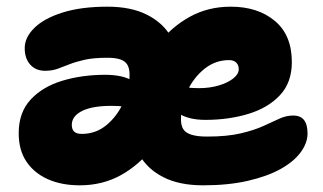

<svg xmlns="http://www.w3.org/2000/svg" viewBox="-20 -545 967 575"><path d="M588 10Q517 10 469 -14.5Q421 -39 397 -82Q373 -125 373 -180Q373 -240 394 -301Q415 -362 454 -413Q493 -464 548 -494.5Q603 -525 671 -525Q752 -525 803 -482.5Q854 -440 854 -359Q854 -298 818.5 -260Q783 -222 724 -204Q665 -186 595 -186Q543 -186 512.5 -207Q482 -228 482 -256Q482 -271 489 -278.5Q496 -286 512 -286Q523 -286 537.5 -283.5Q552 -281 576 -281Q608 -281 635 -289Q662 -297 678.5 -310Q695 -323 695 -338Q695 -350 687.5 -357.5Q680 -365 666 -365Q625 -365 592.5 -339Q560 -313 541 -272.5Q522 -232 522 -187Q522 -169 529 -158Q536 -147 553.5 -141.5Q571 -136 600 -136Q660 -136 700.5 -145.5Q741 -155 768.5 -167.5Q796 -180 816.5 -189.5Q837 -199 858 -199Q880 -199 890.5 -185.5Q901 -172 901 -145Q901 -117 880.5 -89Q860 -61 820.5 -39Q781 -17 722.5 -3.5Q664 10 588 10ZM219 10Q165 10 124 -8Q83 -26 59.5 -60.5Q36 -95 36 -146Q36 -208 71.5 -246.5Q107 -285 166 -303Q225 -321 295 -321Q348 -321 378 -302.5Q408 -284 408 -259Q408 -241 401 -232Q394 -223 378 -223Q368 -223 353 -225.5Q338 -228 314 -228Q256 -228 225.5 -212.5Q195 -197 195 -171Q195 -158 202 -151Q209 -144 225 -144Q267 -144 299 -170.5Q331 -197 349.5 -238Q368 -279 368 -321Q368 -340 361.5 -351Q355 -362 340.5 -367Q326 -372 302 -372Q260 -372 233.5 -366Q207 -360 188 -352.5Q169 -345 152.5 -339Q136 -333 115 -333Q87 -333 70.5 -351.5Q54 -370 54 -401Q54 -433 83 -461.5Q112 -490 167.5 -507.5Q223 -525 302 -525Q373 -525 421 -500.5Q469 -476 493 -433.5Q517 -391 517 -335Q517 -275 496 -214Q475 -153 436 -102Q397 -51 342 -20.5Q287 10 219 10Z"/></svg>

Font: Shantell Sans ExtraBold
Style: Regular
Weight: 800
Designer: Stephen Nixon, Anya Danilova, Shantell Martin
Foundry: Arrow Type
Version: Version 1.011;[c5ecc13dd]